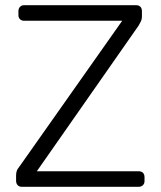

<svg xmlns="http://www.w3.org/2000/svg" viewBox="-20 -720 619 740"><path d="M537 -37V-22Q537 -12 530.5 -6Q524 0 514 0H64Q54 0 48 -6.5Q42 -13 42 -23V-43Q42 -60 49 -70Q56 -80 57 -81L451 -640H73Q63 -640 57 -646Q51 -652 51 -662V-677Q51 -687 57 -693.5Q63 -700 73 -700H504Q515 -700 521 -694Q527 -688 527 -677V-657Q527 -646 523.5 -638.5Q520 -631 514 -621L122 -60H514Q525 -60 531 -54Q537 -48 537 -37Z"/></svg>

Font: Hezaedrus Light
Style: Regular
Weight: 300
Designer: Hubert & Fischer
Foundry: Hubert & Fischer
Version: Version 1.10;September 3, 2019;FontCreator 11.5.0.2425 64-bi